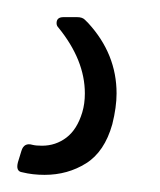

<svg xmlns="http://www.w3.org/2000/svg" viewBox="-58 -20 187 224"><path d="M-37 169 -33 156Q-30 146 -20 149Q-16 150 -9 150Q7 150 19.5 140.5Q32 131 38 111Q41 101 41 89Q41 50 10 12Q8 10 8 7Q8 0 16 0H32Q38 0 41 3Q41 3 45 7Q78 43 78 89Q78 105 73 125Q64 157 42.5 170.5Q21 184 -6 184Q-20 184 -32 181Q-40 180 -37 169Z"/></svg>

Font: Barlow Condensed Light
Style: Italic
Weight: 300
Width: 3
Italic angle: -7°
Designer: Jeremy Tribby
Foundry: Tribby Type
Version: Version 1.408